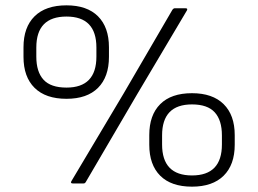

<svg xmlns="http://www.w3.org/2000/svg" viewBox="-20 -687 967 719"><path d="M229 -317Q151 -317 109.5 -358Q68 -399 68 -474V-510Q68 -585 109.5 -626Q151 -667 229 -667Q306 -667 347 -626Q388 -585 388 -510V-474Q388 -399 347 -358Q306 -317 229 -317ZM253 0Q243 0 247 -8L443 -337L626 -651Q630 -656 634 -656H675Q684 -656 680 -648L493 -333L301 -5Q298 0 293 0ZM229 -359Q341 -359 341 -475V-509Q341 -625 229 -625Q116 -625 116 -509V-475Q116 -418 143 -388.5Q170 -359 229 -359ZM699 12Q621 12 580 -29Q539 -70 539 -145V-181Q539 -256 580 -297Q621 -338 699 -338Q776 -338 817.5 -297Q859 -256 859 -181V-145Q859 -70 817.5 -29Q776 12 699 12ZM699 -30Q811 -30 811 -146V-180Q811 -237 784 -266.5Q757 -296 699 -296Q587 -296 587 -180V-146Q587 -30 699 -30Z"/></svg>

Font: Sofia Sans Light
Style: Regular
Weight: 300
Designer: Botio Nikoltchev, Ani Petrova
Foundry: lettersoup
Version: Version 4.100; ttfautohint (v1.8.3)